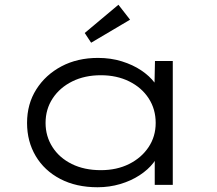

<svg xmlns="http://www.w3.org/2000/svg" viewBox="-20 -779 913 809"><path d="M391 10Q301 10 234 -25Q167 -60 130.5 -121.5Q94 -183 94 -261Q94 -341 133 -402.5Q172 -464 239 -499.5Q306 -535 393 -535Q447 -535 493.5 -520.5Q540 -506 575 -482.5Q610 -459 631.5 -430.5Q653 -402 656 -374L630 -379L633 -522H708V0H632V-142L651 -152Q649 -122 626.5 -93Q604 -64 568 -40.5Q532 -17 486.5 -3.5Q441 10 391 10ZM405 -62Q472 -62 524 -88Q576 -114 606 -159Q636 -204 636 -261Q636 -319 606.5 -364.5Q577 -410 524.5 -436Q472 -462 405 -462Q337 -462 284.5 -436Q232 -410 202 -364.5Q172 -319 172 -261Q172 -205 201 -159.5Q230 -114 282.5 -88Q335 -62 405 -62ZM364 -599 337 -640 479 -759 528 -696Z"/></svg>

Font: Lexend Peta Light
Style: Regular
Weight: 300
Version: Version 1.007